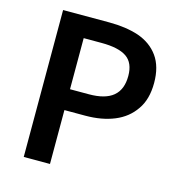

<svg xmlns="http://www.w3.org/2000/svg" viewBox="-109 -836 876 933"><g transform="rotate(15 329.0 -369.5)"><path d="M94 -739H327Q410 -739 474 -718Q540 -695 576.5 -644Q613 -593 613 -511Q613 -428 576 -376Q540 -323 477 -297Q414 -271 331 -271H226V0H94ZM483 -511Q483 -577 442.5 -605Q402 -633 316 -633H226V-376H321Q403 -376 443 -409.5Q483 -443 483 -511Z"/></g></svg>

Font: Merged Yaku Han JP SemiBold
Style: Regular
Weight: 600
Designer: Ryoko NISHIZUKA 西塚涼子 (kana, bopomofo & ideographs); Paul D. Hunt (Latin, Greek & Cyrillic); Sandoll Communications 산돌커뮤니
Foundry: Adobe
Version: Version 2.004